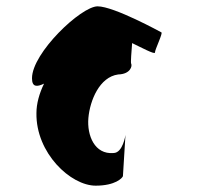

<svg xmlns="http://www.w3.org/2000/svg" viewBox="-20 -880 623 606"><path d="M81 -633C81 -605 96 -605 119 -616C104 -585 95 -553 95 -523C93 -397 203 -294 282 -294C344 -294 366 -318 368 -324L376 -454C376 -454 368 -397 338 -397C279 -392 254 -452 259 -508C264 -563 294 -637 353 -645C392 -646 398 -672 394 -679C392 -683 395 -716 397 -744C424 -731 469 -707 469 -714C469 -724 496 -778 489 -778C489 -778 340 -860 288 -860C236 -860 81 -713 81 -633Z"/></svg>

Font: Ampere
Style: SuCnd
Weight: 400
Version: Version 1